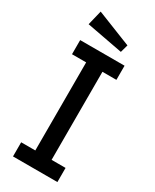

<svg xmlns="http://www.w3.org/2000/svg" viewBox="-210 -874 751 929"><g transform="rotate(30 165.5 -409.5)"><path d="M41 0V-79H120V-571H41V-650H289V-571H211V-79H289V0ZM240 -699 38 -737 58 -819 252 -742Z"/></g></svg>

Font: Zilla Slab Medium
Style: Regular
Weight: 500
Designer: Typotheque.com
Foundry: Typotheque type foundry
Version: Version 1.1; 2017